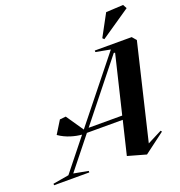

<svg xmlns="http://www.w3.org/2000/svg" viewBox="-272 -1041 1119 1193"><g transform="rotate(-20 288.0 -444.0)"><path d="M496 18 632 -84 626 -92 530 -43 680 -672 656 -700H412V-690L508 -672L180 -262L102 -376L62 -372L10 -288C58 -254 115 -240 159 -236L-7 -28L-112 -10V0H121V-10L25 -28L191 -236H428L375 -16ZM492 -746 688 -880 674 -906 560 -900 482 -756ZM212 -262 518 -646 526 -644 434 -262Z"/></g></svg>

Font: Mazius Display Extra Italic
Style: Bold
Weight: 700
Italic angle: -17°
Designer: Alberto Casagrande & Collletttivo
Foundry: Collletttivo
Version: Version 2.000;Glyphs 3.2 (3217)